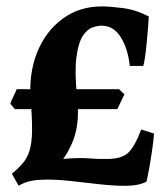

<svg xmlns="http://www.w3.org/2000/svg" viewBox="-20 -575 525 608"><path d="M451.2 -522.9Q450.7 -511.7 449 -489.3Q447.3 -466.8 444.8 -441.7Q442.4 -416.5 439.5 -395.8Q436.5 -375 433.6 -366.2H391.1Q384.8 -421.9 362.1 -457.8Q339.4 -493.7 301.8 -493.7Q290 -493.7 273.7 -488.5Q257.3 -483.4 242.9 -462.4Q228.5 -441.4 222.2 -395.3Q215.8 -349.1 224.1 -267.1Q231 -205.6 220.7 -160.4Q210.4 -115.2 180.2 -71.8Q210.9 -74.2 228.5 -74.5Q246.1 -74.7 258.8 -73.7Q271.5 -72.8 286.1 -72Q300.8 -71.3 325.7 -71.8Q367.2 -72.8 387.5 -92.8Q407.7 -112.8 427.2 -165L467.8 -151.9Q465.8 -126 460.9 -93.8Q456.1 -61.5 451.2 -35.2Q446.3 -8.8 443.8 0Q419.4 13.2 379.6 13.4Q339.8 13.7 292 8.1Q244.1 2.4 196 -2.7Q147.9 -7.8 106.7 -5.6Q65.4 -3.4 39.1 13.2L17.6 -24.9Q39.1 -42.5 53 -59.1Q66.9 -75.7 74 -99.6Q81.1 -123.5 81.5 -161.4Q82 -199.2 77.1 -259.3Q70.8 -342.8 97.9 -409.7Q125 -476.6 178.2 -515.6Q231.4 -554.7 302.2 -554.7Q326.2 -554.7 367.9 -549.6Q409.7 -544.4 451.2 -522.9ZM351.6 -229.5H27.3L12.7 -246.1Q14.2 -252.9 22.2 -269Q30.3 -285.2 32.7 -292.5H356.9L374 -276.4Z"/></svg>

Font: Dai Banna SIL
Style: Bold
Weight: 700
Designer: Victor Gaultney
Foundry: SIL International
Version: Version 4.000